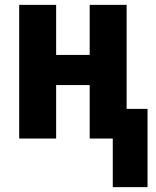

<svg xmlns="http://www.w3.org/2000/svg" viewBox="-20 -570 642 790"><path d="M444 200V0H349V-220H211V0H59V-550H211V-344H349V-550H501V-122H587V200Z"/></svg>

Font: Noto Sans Condensed ExtraBold
Style: Regular
Weight: 800
Width: 3
Designer: Monotype Design Team
Foundry: Monotype Imaging Inc.
Version: Version 2.013; ttfautohint (v1.8.4.7-5d5b)